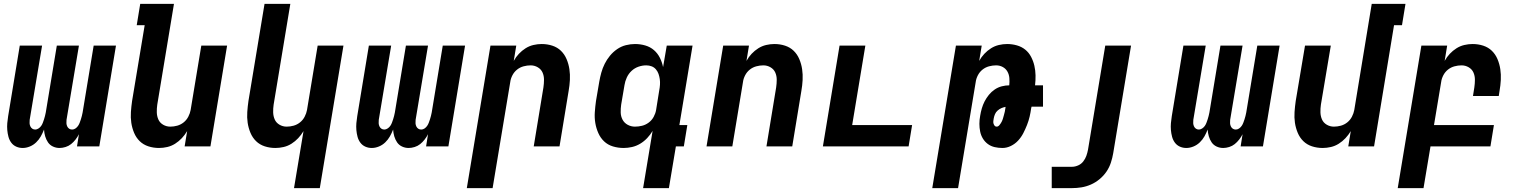

<svg xmlns="http://www.w3.org/2000/svg" viewBox="-20 -755 7840 990"><path d="M97 8Q79 8 63.5 1Q48 -6 38 -19.5Q28 -33 23.5 -50Q19 -67 17.5 -84.5Q16 -102 17.5 -120Q19 -138 22 -156L82 -520H197L133 -137Q132 -128 132.5 -119.5Q133 -111 136.5 -103.5Q140 -96 146.5 -91.5Q153 -87 162 -87Q170 -87 178.5 -92.5Q187 -98 192.5 -106Q198 -114 201 -122.5Q204 -131 207 -139.5Q210 -148 212 -157Q214 -166 216 -175L273 -520H387L323 -137Q322 -128 322.5 -119.5Q323 -111 326.5 -103.5Q330 -96 336.5 -91.5Q343 -87 352 -87Q361 -87 369 -92.5Q377 -98 382.5 -106Q388 -114 391 -122.5Q394 -131 397 -139.5Q400 -148 402 -157Q404 -166 406 -175L463 -520H578L492 0H377L387 -63Q380 -49 369.5 -35.5Q359 -22 346.5 -12Q334 -2 318 3Q302 8 287 8Q269 8 253 0.5Q237 -7 227.5 -21Q218 -35 213 -52Q208 -69 207 -87Q200 -69 190.5 -52Q181 -35 166.5 -21Q152 -7 133.5 0.5Q115 8 97 8Z M800 8Q771 8 745 -0.5Q719 -9 700.5 -27Q682 -45 671.5 -70Q661 -95 657 -122Q653 -149 655 -177.5Q657 -206 661 -234L726 -625H685L703 -735H877L791 -216Q788 -196 788.5 -176Q789 -156 796.5 -139Q804 -122 821 -112Q838 -102 858 -102Q876 -102 894 -107Q912 -112 927 -124Q942 -136 951 -153.5Q960 -171 963 -188L1018 -520H1151L1065 0H932L945 -79Q933 -59 917.5 -42.5Q902 -26 883 -14Q864 -2 842.5 3Q821 8 800 8Z M1496 215 1545 -79Q1533 -59 1517.5 -42.5Q1502 -26 1483 -14Q1464 -2 1442.5 3Q1421 8 1400 8Q1371 8 1345 -0.5Q1319 -9 1300.5 -27Q1282 -45 1271.5 -70Q1261 -95 1257 -122Q1253 -149 1255 -177.5Q1257 -206 1261 -234L1344 -735H1477L1391 -216Q1388 -196 1388.5 -176Q1389 -156 1396.5 -139Q1404 -122 1421 -112Q1438 -102 1458 -102Q1476 -102 1494 -107Q1512 -112 1527 -124Q1542 -136 1551 -153.5Q1560 -171 1563 -188L1618 -520H1751L1629 215Z M1897 8Q1879 8 1863.5 1Q1848 -6 1838 -19.5Q1828 -33 1823.5 -50Q1819 -67 1817.5 -84.5Q1816 -102 1817.5 -120Q1819 -138 1822 -156L1882 -520H1997L1933 -137Q1932 -128 1932.5 -119.5Q1933 -111 1936.5 -103.5Q1940 -96 1946.5 -91.5Q1953 -87 1962 -87Q1970 -87 1978.5 -92.5Q1987 -98 1992.5 -106Q1998 -114 2001 -122.5Q2004 -131 2007 -139.5Q2010 -148 2012 -157Q2014 -166 2016 -175L2073 -520H2187L2123 -137Q2122 -128 2122.5 -119.5Q2123 -111 2126.5 -103.5Q2130 -96 2136.5 -91.5Q2143 -87 2152 -87Q2161 -87 2169 -92.5Q2177 -98 2182.5 -106Q2188 -114 2191 -122.5Q2194 -131 2197 -139.5Q2200 -148 2202 -157Q2204 -166 2206 -175L2263 -520H2378L2292 0H2177L2187 -63Q2180 -49 2169.5 -35.5Q2159 -22 2146.5 -12Q2134 -2 2118 3Q2102 8 2087 8Q2069 8 2053 0.5Q2037 -7 2027.5 -21Q2018 -35 2013 -52Q2008 -69 2007 -87Q2000 -69 1990.5 -52Q1981 -35 1966.5 -21Q1952 -7 1933.5 0.5Q1915 8 1897 8Z M2387 215 2509 -520H2642L2629 -441Q2640 -461 2655.5 -477.5Q2671 -494 2690 -506Q2709 -518 2730.5 -523Q2752 -528 2773 -528Q2802 -528 2828 -519.5Q2854 -511 2872.5 -493Q2891 -475 2901.5 -450Q2912 -425 2916 -398Q2920 -371 2918.5 -342.5Q2917 -314 2912 -286L2865 0H2732L2782 -304Q2785 -324 2785 -344Q2785 -364 2777.5 -381Q2770 -398 2753 -408Q2736 -418 2716 -418Q2698 -418 2679.5 -413Q2661 -408 2646 -396Q2631 -384 2622 -366.5Q2613 -349 2611 -332L2520 215Z M3254 -102Q3272 -102 3290.5 -106.5Q3309 -111 3325 -123Q3341 -135 3350.5 -152.5Q3360 -170 3363 -188L3379 -288Q3382 -303 3383 -318Q3384 -333 3382 -347Q3380 -361 3375.5 -374Q3371 -387 3362 -397.5Q3353 -408 3340 -413Q3327 -418 3312 -418Q3292 -418 3272 -411Q3252 -404 3236.5 -389.5Q3221 -375 3212 -355.5Q3203 -336 3200 -316L3183 -216Q3180 -196 3180.5 -175.5Q3181 -155 3190 -138Q3199 -121 3216.5 -111.5Q3234 -102 3254 -102ZM3296 215 3345 -80Q3333 -60 3317 -43Q3301 -26 3281 -14Q3261 -2 3239 3Q3217 8 3196 8Q3167 8 3140.5 0Q3114 -8 3095 -26Q3076 -44 3065 -69Q3054 -94 3049.5 -121Q3045 -148 3047 -176.5Q3049 -205 3053 -234L3070 -334Q3074 -357 3080.5 -380.5Q3087 -404 3098 -426Q3109 -448 3125 -467.5Q3141 -487 3162 -501.5Q3183 -516 3207 -522Q3231 -528 3254 -528Q3282 -528 3307.5 -520.5Q3333 -513 3352 -496.5Q3371 -480 3382.5 -457Q3394 -434 3399 -409L3418 -520H3551L3483 -110H3524L3506 0H3465L3429 215Z M3623 0 3709 -520H3842L3829 -441Q3840 -461 3855.5 -477.5Q3871 -494 3890 -506Q3909 -518 3930.5 -523Q3952 -528 3973 -528Q4002 -528 4028 -519.5Q4054 -511 4072.5 -493Q4091 -475 4101.5 -450Q4112 -425 4116 -398Q4120 -371 4118.5 -342.5Q4117 -314 4112 -286L4065 0H3932L3982 -304Q3985 -324 3985 -344Q3985 -364 3977.5 -381Q3970 -398 3953 -408Q3936 -418 3916 -418Q3898 -418 3879.5 -413Q3861 -408 3846 -396Q3831 -384 3822 -366.5Q3813 -349 3811 -332L3756 0Z M4223 0 4309 -520H4442L4374 -110H4683L4665 0Z M4787 215 4909 -520H5042L5029 -441Q5040 -461 5055.5 -477.5Q5071 -494 5090 -506Q5109 -518 5130.5 -523Q5152 -528 5173 -528Q5199 -528 5223.5 -521Q5248 -514 5266.5 -499Q5285 -484 5296.5 -462Q5308 -440 5313.5 -416Q5319 -392 5319.5 -366.5Q5320 -341 5317 -315H5358V-205H5299L5297 -197Q5294 -175 5289 -153.5Q5284 -132 5275.5 -110.5Q5267 -89 5256.5 -68.5Q5246 -48 5230 -30.5Q5214 -13 5192.5 -2.5Q5171 8 5149 8Q5128 8 5108.5 3.5Q5089 -1 5073.5 -12.5Q5058 -24 5048 -40.5Q5038 -57 5034 -76.5Q5030 -96 5030 -116.5Q5030 -137 5034 -158Q5037 -177 5042.5 -196Q5048 -215 5057 -232.5Q5066 -250 5079 -266Q5092 -282 5109 -293.5Q5126 -305 5145.5 -310Q5165 -315 5184 -315Q5186 -334 5184.5 -352.5Q5183 -371 5174.5 -386Q5166 -401 5150.5 -409.5Q5135 -418 5116 -418Q5098 -418 5079.5 -413Q5061 -408 5046 -396Q5031 -384 5022 -366.5Q5013 -349 5011 -332L4920 215ZM5119 -102Q5127 -102 5133.5 -110Q5140 -118 5144.5 -126.5Q5149 -135 5151.5 -144Q5154 -153 5156.5 -161.5Q5159 -170 5161 -179Q5163 -188 5164 -197L5165 -204Q5154 -202 5143.5 -197.5Q5133 -193 5124 -185Q5115 -177 5110.5 -166.5Q5106 -156 5104 -145Q5103 -139 5102 -132Q5101 -125 5102.5 -119Q5104 -113 5108 -107.5Q5112 -102 5119 -102Z M5403 215V105H5507Q5523 105 5539 98Q5555 91 5565.5 77.5Q5576 64 5581.5 48.5Q5587 33 5590 17L5679 -520H5812L5720 35Q5716 59 5708 83.5Q5700 108 5685.5 129.5Q5671 151 5650 168.5Q5629 186 5605 196.5Q5581 207 5556.5 211Q5532 215 5507 215Z M6097 8Q6079 8 6063.5 1Q6048 -6 6038 -19.5Q6028 -33 6023.5 -50Q6019 -67 6017.5 -84.5Q6016 -102 6017.5 -120Q6019 -138 6022 -156L6082 -520H6197L6133 -137Q6132 -128 6132.5 -119.5Q6133 -111 6136.5 -103.5Q6140 -96 6146.5 -91.5Q6153 -87 6162 -87Q6170 -87 6178.5 -92.5Q6187 -98 6192.5 -106Q6198 -114 6201 -122.5Q6204 -131 6207 -139.5Q6210 -148 6212 -157Q6214 -166 6216 -175L6273 -520H6387L6323 -137Q6322 -128 6322.5 -119.5Q6323 -111 6326.5 -103.5Q6330 -96 6336.5 -91.5Q6343 -87 6352 -87Q6361 -87 6369 -92.5Q6377 -98 6382.5 -106Q6388 -114 6391 -122.5Q6394 -131 6397 -139.5Q6400 -148 6402 -157Q6404 -166 6406 -175L6463 -520H6578L6492 0H6377L6387 -63Q6380 -49 6369.5 -35.5Q6359 -22 6346.5 -12Q6334 -2 6318 3Q6302 8 6287 8Q6269 8 6253 0.5Q6237 -7 6227.5 -21Q6218 -35 6213 -52Q6208 -69 6207 -87Q6200 -69 6190.5 -52Q6181 -35 6166.5 -21Q6152 -7 6133.5 0.5Q6115 8 6097 8Z M6800 8Q6771 8 6745 -0.5Q6719 -9 6700.5 -27Q6682 -45 6671.5 -70Q6661 -95 6657 -122Q6653 -149 6655 -177.5Q6657 -206 6661 -234L6709 -520H6842L6791 -216Q6788 -196 6788.5 -176Q6789 -156 6796.5 -139Q6804 -122 6821 -112Q6838 -102 6858 -102Q6876 -102 6894 -107Q6912 -112 6927 -124Q6942 -136 6951 -153.5Q6960 -171 6963 -188L7053 -735H7227L7209 -625H7168L7065 0H6932L6945 -79Q6933 -59 6917.5 -42.5Q6902 -26 6883 -14Q6864 -2 6842.5 3Q6821 8 6800 8Z M7187 215 7309 -520H7442L7429 -441Q7440 -461 7455.5 -477.5Q7471 -494 7490 -506Q7509 -518 7530.5 -523Q7552 -528 7573 -528Q7602 -528 7628 -519.5Q7654 -511 7672.5 -493Q7691 -475 7701.5 -450Q7712 -425 7716 -398Q7720 -371 7718.5 -342.5Q7717 -314 7712 -286L7708 -260H7575L7582 -304Q7585 -324 7585 -344Q7585 -364 7577.5 -381Q7570 -398 7553 -408Q7536 -418 7516 -418Q7498 -418 7479.5 -413Q7461 -408 7446 -396Q7431 -384 7422 -366.5Q7413 -349 7411 -332L7374 -110H7683L7665 0H7356L7320 215Z"/></svg>

Font: Iosevka XBd Ex Obl
Style: Regular
Weight: 800
Width: 7
Italic angle: -9°
Monospace: yes
Designer: Belleve Invis
Foundry: Belleve Invis
Version: Version 32.5.0; ttfautohint (v1.8.4)